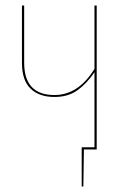

<svg xmlns="http://www.w3.org/2000/svg" viewBox="-20 -538 468 691"><path d="M328 -518V0H282L280 133H274V-8H320V-278Q292 -237 258.5 -213Q225 -189 176 -189Q121 -189 90 -219Q59 -249 59 -312V-518H67V-312Q67 -196 176 -196Q262 -196 320 -290V-518Z"/></svg>

Font: Fira Sans Compressed Eight
Style: Regular
Weight: 100
Width: 1
Designer: bBox Type GmbH & Carrois Corporate GbR & Edenspiekermann AG
Foundry: bBox Type GmbH & Carrois Corporate GbR & Edenspiekermann AG
Version: Version 4.301